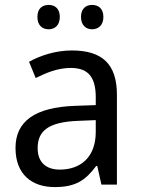

<svg xmlns="http://www.w3.org/2000/svg" viewBox="-20 -750 571 780"><path d="M132 -681C132 -647 152 -631 178 -631C202 -631 223 -647 223 -681C223 -716 202 -730 178 -730C152 -730 132 -716 132 -681ZM309 -681C309 -647 330 -631 354 -631C379 -631 400 -647 400 -681C400 -716 379 -730 354 -730C330 -730 309 -716 309 -681ZM272 -545C205 -545 143 -524 98 -499L125 -433C167 -454 215 -474 267 -474C332 -474 369 -444 369 -355V-323L284 -320C120 -314 43 -256 43 -149C43 -40 111 10 202 10C287 10 327 -17 371 -76H375L392 0H455V-365C455 -490 395 -545 272 -545ZM369 -262V-214C369 -110 306 -61 223 -61C170 -61 133 -88 133 -148C133 -216 173 -254 296 -259Z"/></svg>

Font: Noto Sans Thai
Style: Regular
Weight: 400
Designer: Monotype Design Team
Foundry: Monotype Imaging Inc.
Version: Version 1.901